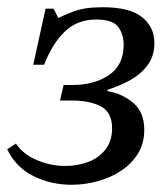

<svg xmlns="http://www.w3.org/2000/svg" viewBox="-21 -499 466 531"><path d="M177 12Q120 12 71.5 -12Q23 -36 -1 -86L23 -102Q43 -72 81.5 -56Q120 -40 160 -40Q193 -40 222.5 -51Q252 -62 270.5 -85.5Q289 -109 289 -144Q289 -188 258.5 -204.5Q228 -221 177 -221H145L155 -264H180Q240 -264 280.5 -291.5Q321 -319 321 -375Q321 -404 306 -424.5Q291 -445 245 -445Q193 -445 158.5 -412Q124 -379 101 -320H71L105 -475H127L140 -450H142Q153 -456 183 -467.5Q213 -479 263 -479Q338 -479 372 -451.5Q406 -424 406 -380Q406 -345 388 -320Q370 -295 341 -278.5Q312 -262 277 -251L276 -247Q318 -240 348 -214Q378 -188 378 -140Q378 -103 361 -75Q344 -47 315 -27.5Q286 -8 250 2Q214 12 177 12Z"/></svg>

Font: STIX Two Text
Style: Italic
Weight: 400
Italic angle: -12°
Designer: Ross Mills, John Hudson & Paul Hanslow, Tiro Typeworks Ltd; with prior portions MicroPress Inc. and Coen Hoffman, Elsevi
Foundry: Tiro Typeworks Ltd
Version: Version 2.13 b171